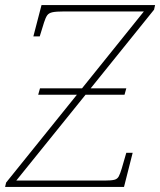

<svg xmlns="http://www.w3.org/2000/svg" viewBox="-47 -734 629 754"><path d="M-27 0 -23 -17 255 -362H103L110 -387H275L518 -689H204Q174 -689 159.5 -686Q145 -683 138.5 -674Q132 -665 126 -646L109 -591H84L116 -714H562L558 -696L309 -387H449L442 -362H289L17 -25H366Q390 -25 402 -28Q414 -31 419.5 -41.5Q425 -52 431 -72L449 -134H474L440 0Z"/></svg>

Font: Noto Serif Thin
Style: Italic
Weight: 100
Italic angle: -12°
Designer: Monotype Design Team
Foundry: Monotype Imaging Inc.
Version: Version 2.014; ttfautohint (v1.8.4.7-5d5b)